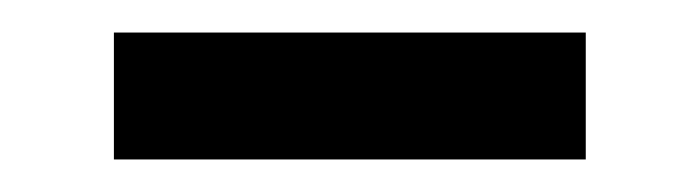

<svg xmlns="http://www.w3.org/2000/svg" viewBox="-20 -706 430 118"><path d="M50 -608V-686H340V-608Z"/></svg>

Font: Murecho Thin SemiBold
Style: Regular
Weight: 600
Version: Version 1.010